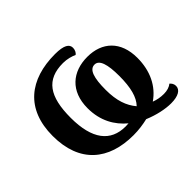

<svg xmlns="http://www.w3.org/2000/svg" viewBox="-132 -730 945 945"><g transform="rotate(-45 340.0 -258.0)"><path d="M576 30C627 30 654 13 654 -14C654 -28 646 -39 638 -45C626 -34 606 -28 584 -28C560 -28 539 -32 518 -40C582 -84 617 -156 617 -246C617 -362 548 -424 446 -424C343 -424 268 -363 268 -244C268 -156 305 -93 358 -49C350 -49 344 -48 337 -48C233 -48 176 -120 176 -269C176 -418 224 -487 340 -487C368 -487 395 -479 412 -471C421 -477 428 -491 428 -505C428 -530 406 -546 343 -546C167 -546 50 -456 50 -269C50 -81 162 10 334 10C371 10 404 5 434 -2C484 19 536 30 576 30ZM446 -80C413 -119 395 -169 395 -245C395 -328 409 -372 444 -372C477 -372 491 -327 491 -246C491 -165 477 -112 446 -80Z"/></g></svg>

Font: Noto Serif SemiBold
Style: Regular
Weight: 600
Designer: Monotype Design Team
Foundry: Monotype Imaging Inc.
Version: Version 2.013